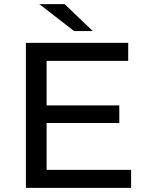

<svg xmlns="http://www.w3.org/2000/svg" viewBox="-20 -907 710 927"><path d="M205 -87H613V0H105V-700H599V-613H205V-398H556V-313H205ZM338 -757 170 -887H292L428 -757Z"/></svg>

Font: Montserrat Z Med
Style: Regular
Weight: 500
Designer: Julieta Ulanovsky
Foundry: Julieta Ulanovsky
Version: Version 8.000